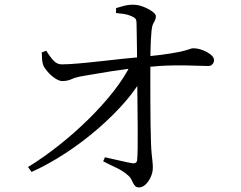

<svg xmlns="http://www.w3.org/2000/svg" viewBox="-20 -790 1040 827"><path d="M432.2 -112.6Q462.5 -106.3 496.3 -98.1Q530 -90 550.4 -86.8Q569.7 -84.5 570.7 -101.4Q572.5 -117.7 573 -154.5Q573.5 -191.3 573.1 -239.2Q572.7 -287.1 572.2 -338.3Q571.7 -389.4 571.2 -436Q570.7 -482.6 570.5 -515.3Q570.5 -544.6 570 -577.7Q569.5 -610.8 569 -640.7Q568.5 -670.5 568.1 -690.6Q567.9 -705.2 562.3 -710.9Q556.7 -716.5 543.3 -721.6Q529.9 -727.5 513.1 -730Q496.3 -732.5 479.5 -733.9L480.1 -755.2Q493.3 -759.3 512.9 -764.5Q532.4 -769.7 552.9 -769.7Q575.3 -769.7 597.9 -760.7Q620.5 -751.8 636 -740.4Q651.4 -729 651.4 -720.7Q651.4 -709.7 647.6 -702.9Q643.8 -696.1 639.4 -687Q635 -677.9 632.8 -658.7Q631.1 -641.9 629.8 -618Q628.5 -594.2 628.2 -570.5Q627.9 -546.8 627.7 -528Q627.5 -496 627.5 -448.8Q627.5 -401.6 627.7 -350.6Q627.9 -299.6 628.5 -253.3Q629.1 -207.1 630.3 -177Q631.3 -146.8 633.3 -127.2Q635.3 -107.7 636.8 -94.3Q638.3 -80.8 638.3 -68.3Q638.3 -47.8 629.5 -28.1Q620.7 -8.3 607.2 4.5Q593.7 17.2 578.6 17.2Q566.1 17.2 559.3 7.8Q552.5 -1.6 547.3 -13.8Q542 -26 531.7 -34.5Q511.5 -52.9 480.9 -67.4Q450.2 -81.8 424.3 -95.3ZM159.9 -564.2 179.3 -571.6Q196.8 -543.1 212.1 -527.5Q227.4 -512 247.3 -512.8Q272.7 -512.8 315.9 -516.5Q359.2 -520.2 410.5 -526Q461.8 -531.8 511.9 -537.1Q562.1 -542.5 601.1 -545.7Q673.8 -553 714.1 -559.6Q754.3 -566.2 772.9 -571.3Q791.5 -576.3 798.7 -579.2Q806 -582.1 812.7 -582.1Q826.8 -582.1 841.9 -577.8Q857 -573.4 870.8 -566Q884.6 -558.6 893.2 -549.7Q901.8 -540.8 901.8 -530.8Q901.8 -520.8 895.1 -513.3Q888.4 -505.7 876.7 -505.7Q853.1 -505.7 815.6 -507.3Q778.2 -509 724.4 -508.2Q670.6 -507.4 596.7 -499.8Q527.2 -493.8 457.8 -482.8Q388.4 -471.8 339.5 -463Q307.2 -457.7 288.8 -449.3Q270.5 -440.8 247.9 -440.8Q235 -440.8 217.3 -452.6Q199.6 -464.4 185.5 -480.6Q171.3 -496.8 166.7 -508.3Q162.3 -519.5 161.1 -535.5Q159.9 -551.5 159.9 -564.2ZM116 -49.4 100.7 -70.5Q166.7 -111 233.2 -163.7Q299.8 -216.3 360.2 -275.6Q420.7 -335 468.8 -396.1Q516.9 -457.2 544.9 -515.4L602.4 -517.8L600.6 -469.7Q572.7 -413.9 521.1 -354Q469.4 -294.2 403 -236.5Q336.5 -178.8 262.6 -130.4Q188.7 -82.1 116 -49.4Z"/></svg>

Font: Early Summer Mincho VF
Style: Regular
Weight: 250
Designer: GuiWonder
Version: Version 1.002